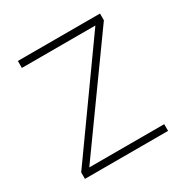

<svg xmlns="http://www.w3.org/2000/svg" viewBox="-118 -570 646 668"><g transform="rotate(-30 205.0 -236.0)"><path d="M37 0V-26L341 -452L346 -444H40V-472H370V-445L65 -20L61 -27H371V0Z"/></g></svg>

Font: SUSE Thin
Style: Regular
Weight: 250
Designer: Rene Bieder
Foundry: SUSE
Version: Version 1.000